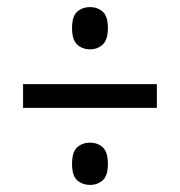

<svg xmlns="http://www.w3.org/2000/svg" viewBox="-20 -628 507 541"><path d="M234 -489Q212 -489 197.5 -502.5Q183 -516 183 -549Q183 -582 197.5 -595Q212 -608 234 -608Q255 -608 269.5 -595Q284 -582 284 -549Q284 -516 269.5 -502.5Q255 -489 234 -489ZM45 -324V-391H422V-324ZM234 -107Q212 -107 197.5 -120Q183 -133 183 -166Q183 -200 197.5 -213Q212 -226 234 -226Q255 -226 269.5 -213Q284 -200 284 -166Q284 -133 269.5 -120Q255 -107 234 -107Z"/></svg>

Font: Noto Serif Hebrew Condensed
Style: Bold
Weight: 700
Width: 3
Designer: Monotype Design Team
Foundry: Monotype Imaging Inc.
Version: Version 2.004; ttfautohint (v1.8.4.7-5d5b)